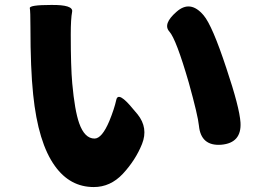

<svg xmlns="http://www.w3.org/2000/svg" viewBox="-20 -727 1040 776"><path d="M359 29Q263 29 202 -56Q134 -150 114 -345Q103 -450 103 -618Q103 -681 100.5 -694Q98 -707 187 -707Q277 -708 271.5 -679.5Q266 -651 266 -588Q266 -457 272 -390Q282 -280 300 -229Q322 -167 362 -167Q392 -167 422 -238Q442 -287 450 -323.5Q458 -360 519 -285L536 -265Q580 -210 554 -145Q528 -80 476 -24Q426 29 359 29ZM874 -142Q792 -136 784 -219Q780 -260 743 -393Q692 -569 664.5 -599.5Q637 -630 693 -679Q749 -729 803 -665Q838 -624 895 -451Q948 -293 952 -232Q957 -149 874 -142Z"/></svg>

Font: Resource Han Rounded JP Heavy
Style: Regular
Weight: 900
Designer: Cyano Hao (round all glyphs); Ryoko NISHIZUKA 西塚涼子 (kana, bopomofo & ideographs); Paul D. Hunt (Latin, Greek & Cyrillic)
Foundry: Cyano Hao
Version: 0.990